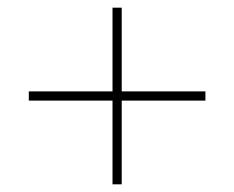

<svg xmlns="http://www.w3.org/2000/svg" viewBox="-20 -603 610 500"><path d="M297 -365H515V-341H297V-123H273V-341H55V-365H273V-583H297Z"/></svg>

Font: Noto Sans Lao Looped Thin
Style: Regular
Weight: 100
Designer: Mark Frömberg, Ben Mitchell
Foundry: The Fontpad Ltd
Version: Version 1.002; ttfautohint (v1.8.4.7-5d5b)